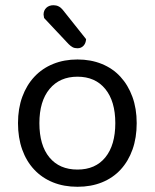

<svg xmlns="http://www.w3.org/2000/svg" viewBox="-20 -703 593 736"><path d="M504 -231Q504 -175 488 -130Q472 -85 442.5 -53Q413 -21 371 -4Q329 13 277 13Q225 13 183 -4Q141 -21 111 -53Q81 -85 65 -130Q49 -175 49 -231Q49 -287 65.5 -332Q82 -377 112 -409Q142 -441 184 -458Q226 -475 277 -475Q328 -475 370 -458Q412 -441 441.5 -409Q471 -377 487.5 -332Q504 -287 504 -231ZM277 -409Q209 -409 170 -362Q131 -315 131 -231Q131 -146 169.5 -99.5Q208 -53 277 -53Q346 -53 384 -100Q422 -147 422 -231Q422 -315 383.5 -362Q345 -409 277 -409ZM149 -634Q147 -644 147 -647Q147 -663 157.5 -673Q168 -683 185 -683Q206 -683 220 -666L310 -553Q309 -537 300 -527.5Q291 -518 277 -518Q266 -518 258.5 -522Q251 -526 243 -534Z"/></svg>

Font: Baloo Thambi 2
Style: Regular
Weight: 400
Designer: Aadarsh Rajan and Ek Type
Foundry: Ek Type
Version: Version 1.640;hotconv 1.0.111;makeotfexe 2.5.65597; ttfautoh